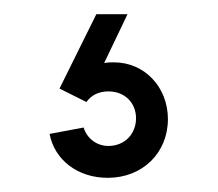

<svg xmlns="http://www.w3.org/2000/svg" viewBox="-20 -40 307 271"><path d="M132 211C181 211 217 176 217 128C217 83 184 48 141 48C136 48 132 48 127 49L160 -20H116L64 85L102 104C109 94 120 89 133 89C156 89 172 105 172 127C172 149 156 166 133 166C117 166 103 156 98 140L50 149C57 186 90 211 132 211Z"/></svg>

Font: Uncut Sans Book
Style: Regular
Weight: 350
Designer: Kasper Nordkvist
Foundry: UNCUT.wtf
Version: Version 1.304;Glyphs 3.2 (3246)